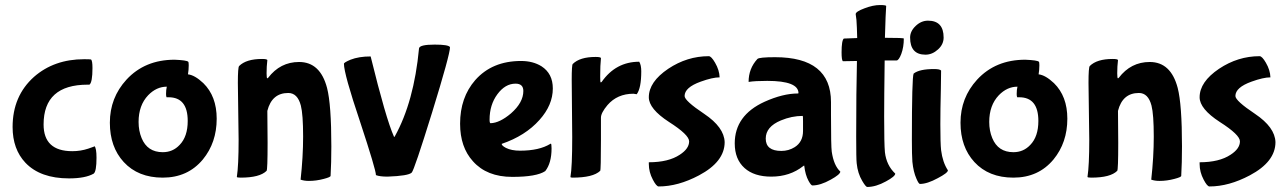

<svg xmlns="http://www.w3.org/2000/svg" viewBox="-20 -679 5107 762"><path d="M81 -33Q30 -87 30 -175Q30 -298 115 -374Q195 -444 314 -444Q337 -444 341 -443Q347 -439 347 -409Q347 -352 335 -343H328Q153 -343 153 -185Q153 -79 267 -79Q300 -79 330 -89Q360 -99 355 -99Q363 -91 363 -53Q363 1 352 10Q319 29 254 29Q140 29 81 -33Z M471 -36Q416 -96 416 -192Q416 -291 482 -363Q555 -442 673 -442Q721 -440 727 -434Q729 -432 729 -420Q729 -402 726 -384Q753 -381 787 -349Q840 -297 840 -208Q840 -113 785 -46Q725 26 626 26Q528 26 471 -36ZM649 -293H641Q639 -297 639 -306Q639 -323 642 -335Q601 -335 568 -301Q530 -261 530 -195Q530 -160 542 -131Q565 -75 626 -75Q666 -75 693 -104Q725 -137 725 -199Q725 -293 649 -293Z M924 -350Q924 -412 929 -417Q957 -445 1020 -445Q1041 -445 1041 -440Q1038 -416 1038 -388Q1038 -368 1041 -368Q1042 -368 1044 -370Q1092 -433 1167 -433Q1251 -433 1278 -330Q1295 -264 1295 -98Q1295 -32 1292 19Q1292 24 1265 31Q1235 39 1206 39Q1187 39 1173 34Q1183 -56 1183 -137Q1183 -225 1174 -260Q1161 -310 1124 -310Q1059 -310 1041 -239L1042 -112Q1042 -5 1038 -1Q1011 26 935 26Q920 26 920 23Q927 -22 927 -125Z M1643 -487Q1645 -502 1705 -502Q1760 -502 1766 -492Q1766 -463 1695 -233Q1624 -4 1614 6Q1601 19 1518 22Q1487 22 1472 16Q1472 -5 1409 -196Q1345 -386 1345 -426Q1345 -431 1371 -442Q1404 -455 1451 -455Q1512 -207 1543 -138Q1544 -133 1547 -138Q1623 -275 1643 -487Z M2026 -347Q1985 -347 1954 -305Q1923 -263 1923 -204Q1923 -190 1927 -190Q1963 -191 2008 -229Q2057 -272 2057 -318Q2057 -347 2026 -347ZM1857 -39Q1806 -95 1806 -188Q1806 -292 1866 -361Q1933 -437 2048 -437Q2095 -437 2129 -416Q2174 -387 2174 -328Q2174 -262 2121 -203Q2065 -140 1971 -108Q1971 -101 1988 -92Q2010 -81 2044 -81Q2120 -81 2164 -108Q2165 -109 2166 -109Q2169 -109 2169 -90Q2169 -32 2144 0Q2110 23 2013 23Q1912 23 1857 -39Z M2507 -305Q2504 -306 2494 -307Q2430 -307 2391 -262Q2365 -231 2365 -212V-124Q2365 -4 2362 -1Q2334 26 2252 26Q2244 26 2244 23Q2251 -16 2251 -135L2249 -362Q2249 -421 2253 -425Q2281 -453 2344 -453Q2365 -453 2365 -448Q2362 -421 2362 -375Q2362 -352 2364 -352Q2366 -352 2368 -354Q2424 -434 2517 -434Q2525 -421 2525 -396Q2525 -329 2507 -305Z M2754 17Q2671 61 2594 61Q2585 61 2571 34Q2555 4 2555 -28V-35Q2633 -35 2678 -65Q2715 -89 2715 -118Q2715 -144 2635 -195Q2555 -247 2555 -293Q2555 -354 2632 -406Q2707 -456 2793 -456Q2803 -456 2818 -430Q2835 -401 2836 -372Q2808 -372 2761 -355Q2697 -332 2697 -298Q2697 -279 2775 -227Q2854 -174 2856 -115Q2856 -37 2754 17Z M3278 -223Q3278 -98 3281 -77Q3289 -22 3315 2Q3315 13 3277 34Q3236 57 3204 57Q3199 57 3189 39Q3176 15 3172 -20Q3172 -22 3171 -22Q3170 -22 3168 -20Q3115 22 3041 22Q2973 22 2935 -12Q2896 -47 2896 -110Q2896 -221 3014 -275Q3087 -308 3147 -308Q3148 -308 3149 -309Q3149 -358 3025 -358Q2976 -358 2952 -354H2951Q2951 -407 2986 -445Q2993 -452 3056 -452Q3278 -452 3278 -274ZM3167 -197Q3167 -219 3166 -219Q3122 -219 3079 -201Q3019 -176 3019 -129Q3019 -80 3081 -80Q3110 -80 3134 -95Q3167 -116 3167 -159Z M3492 -529Q3567 -529 3567 -526Q3567 -492 3557 -465Q3547 -439 3538 -439H3491Q3489 -291 3489 -216Q3489 -107 3492 -75Q3498 -23 3533 10Q3533 21 3496 41Q3456 63 3422 63Q3416 63 3402 39Q3384 9 3380 -31Q3378 -47 3378 -138Q3378 -317 3381 -437Q3350 -437 3325 -436Q3320 -441 3320 -471Q3320 -519 3329 -526L3382 -528Q3381 -573 3379 -600L3376 -623Q3376 -633 3411 -646Q3445 -659 3472 -659Q3497 -659 3497 -655Q3495 -632 3492 -529Z M3703 -483Q3680 -462 3653 -462Q3592 -462 3592 -530Q3592 -555 3614 -576Q3636 -597 3663 -597Q3725 -597 3725 -530Q3725 -503 3703 -483ZM3715 -399 3714 -325Q3712 -243 3712 -186Q3712 -109 3715 -83Q3721 -35 3742 -3Q3742 7 3702 28Q3660 51 3631 51Q3626 51 3617 30Q3605 3 3601 -37Q3599 -63 3599 -124Q3599 -373 3606 -387Q3629 -405 3687 -405Q3710 -405 3715 -399Z M3847 -36Q3792 -96 3792 -192Q3792 -291 3858 -363Q3931 -442 4049 -442Q4097 -440 4103 -434Q4105 -432 4105 -420Q4105 -402 4102 -384Q4129 -381 4163 -349Q4216 -297 4216 -208Q4216 -113 4161 -46Q4101 26 4002 26Q3904 26 3847 -36ZM4025 -293H4017Q4015 -297 4015 -306Q4015 -323 4018 -335Q3977 -335 3944 -301Q3906 -261 3906 -195Q3906 -160 3918 -131Q3941 -75 4002 -75Q4042 -75 4069 -104Q4101 -137 4101 -199Q4101 -293 4025 -293Z M4300 -350Q4300 -412 4305 -417Q4333 -445 4396 -445Q4417 -445 4417 -440Q4414 -416 4414 -388Q4414 -368 4417 -368Q4418 -368 4420 -370Q4468 -433 4543 -433Q4627 -433 4654 -330Q4671 -264 4671 -98Q4671 -32 4668 19Q4668 24 4641 31Q4611 39 4582 39Q4563 39 4549 34Q4559 -56 4559 -137Q4559 -225 4550 -260Q4537 -310 4500 -310Q4435 -310 4417 -239L4418 -112Q4418 -5 4414 -1Q4387 26 4311 26Q4296 26 4296 23Q4303 -22 4303 -125Z M4940 17Q4857 61 4780 61Q4771 61 4757 34Q4741 4 4741 -28V-35Q4819 -35 4864 -65Q4901 -89 4901 -118Q4901 -144 4821 -195Q4741 -247 4741 -293Q4741 -354 4818 -406Q4893 -456 4979 -456Q4989 -456 5004 -430Q5021 -401 5022 -372Q4994 -372 4947 -355Q4883 -332 4883 -298Q4883 -279 4961 -227Q5040 -174 5042 -115Q5042 -37 4940 17Z"/></svg>

Font: Bubblegum Sans
Style: Regular
Weight: 400
Designer: Angel Koziupa and Alejandro Paul
Foundry: Angel Koziupa and Alejandro Paul
Version: Version 1.001